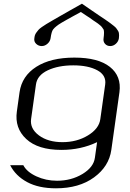

<svg xmlns="http://www.w3.org/2000/svg" viewBox="-20 -812 706 1040"><path d="M494.1 42 505.9 -42Q418 0 312.5 0Q185.5 0 122.1 -59.1Q58.6 -118.2 71.3 -208L85.9 -312.5Q98.6 -400.4 176.8 -450.2Q254.9 -500 382.8 -500Q511.7 -500 575.2 -449.7Q638.7 -399.4 627 -312.5L583 0Q570.3 89.8 489.3 148.9Q408.2 208 283.2 208Q189.5 208 127 174.3Q64.5 140.6 35.2 83H106.4Q125 119.1 176.8 143.1Q228.5 167 289.1 167Q366.2 167 426.8 130.4Q487.3 93.8 494.1 42ZM523.4 -167 549.8 -354.5Q556.6 -404.3 507.3 -431.2Q458 -458 377 -458Q295.9 -458 238.8 -431.2Q181.6 -404.3 174.8 -354.5L148.4 -167Q141.6 -115.2 190.9 -78.6Q240.2 -42 318.4 -42Q396.5 -42 456.5 -78.6Q516.6 -115.2 523.4 -167ZM423.8 -792Q448.2 -775.4 474.1 -757.3Q500 -739.3 515.6 -729Q531.2 -718.8 549.3 -706.5Q567.4 -694.3 576.2 -687.5Q585 -680.7 595.7 -672.4Q606.4 -664.1 610.4 -658.2Q614.3 -652.3 618.7 -646Q623 -639.6 624 -633.3Q625 -627 625 -620.1Q625 -613.3 624 -604.5Q621.1 -586.9 607.4 -574.7Q593.8 -562.5 577.1 -562.5Q559.6 -562.5 548.8 -574.7Q538.1 -586.9 541 -604.5Q545.9 -640.6 541 -652.3Q538.1 -656.2 536.1 -659.2Q534.2 -662.1 532.2 -665Q530.3 -668 526.4 -671.4Q522.5 -674.8 519.5 -677.2Q516.6 -679.7 510.3 -684.6Q503.9 -689.5 499 -692.4Q494.1 -695.3 484.4 -702.1Q474.6 -709 467.3 -714.4Q460 -719.7 444.3 -729.5Q428.7 -739.3 418 -747.1Q397.5 -736.3 374 -723.1Q350.6 -710 339.8 -704.1Q329.1 -698.2 315.9 -690.4Q302.7 -682.6 297.9 -679.2Q293 -675.8 286.1 -670.4Q279.3 -665 275.9 -661.6Q272.5 -658.2 267.6 -652.3Q258.8 -640.6 253.9 -604.5Q251 -586.9 236.8 -574.7Q222.7 -562.5 206.1 -562.5Q188.5 -562.5 175.8 -574.7Q163.1 -586.9 166 -604.5Q167 -614.3 169.4 -621.6Q171.9 -628.9 177.7 -636.7Q183.6 -644.5 188.5 -650.4Q193.4 -656.2 206.5 -665.5Q219.7 -674.8 231 -681.6Q242.2 -688.5 264.2 -701.2Q286.1 -713.9 305.7 -725.1Q325.2 -736.3 358.9 -755.4Q392.6 -774.4 423.8 -792Z"/></svg>

Font: okolaks
Style: RegularItalic
Weight: 500
Italic angle: -8°
Version: Version 000.6.0